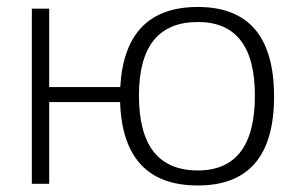

<svg xmlns="http://www.w3.org/2000/svg" viewBox="-20 -538 871 562"><path d="M559.1 -39.1Q726.1 -39.1 726.1 -258.3Q726.1 -473.6 559.1 -473.6Q386.7 -473.6 386.7 -258.3Q386.7 -39.1 559.1 -39.1ZM73.2 0V-512.7H124V-283.2H332Q345.2 -517.6 559.1 -517.6Q782.2 -517.6 782.2 -255.4Q782.2 4.9 559.1 4.9Q339.8 4.9 331.5 -239.3H124V0Z"/></svg>

Font: Voltera Light
Style: Light
Weight: 300
Designer: Bernd Montag
Version: Version 1.301